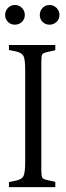

<svg xmlns="http://www.w3.org/2000/svg" viewBox="-20 -765 268 785"><path d="M83 -102.5V-478.5Q83 -522.9 75.7 -536.6Q68.4 -549.8 45.4 -554.7L16.6 -560.5V-581.1H206.1V-559.6L172.9 -552.2Q155.3 -548.3 151.9 -541.5Q148.9 -534.7 148.9 -505.9V-74.7Q148.9 -43.9 153.3 -37.6Q157.7 -32.2 172.9 -28.8L206.1 -21.5V0H16.6V-20.5L44.9 -26.4Q71.3 -31.7 77.1 -47.9Q83 -64 83 -102.5ZM1 -703.6Q1 -720.7 12.5 -732.7Q23.9 -744.6 41 -744.6Q57.6 -744.6 69.6 -732.7Q81.5 -720.7 81.5 -703.6Q81.5 -687 69.6 -675.5Q57.6 -664.1 41 -664.1Q23.9 -664.1 12.5 -675.5Q1 -687 1 -703.6ZM142.6 -703.6Q142.6 -720.7 154.1 -732.7Q165.5 -744.6 182.6 -744.6Q199.2 -744.6 211.2 -732.7Q223.1 -720.7 223.1 -703.6Q223.1 -687 211.2 -675.5Q199.2 -664.1 182.6 -664.1Q165.5 -664.1 154.1 -675.5Q142.6 -687 142.6 -703.6Z"/></svg>

Font: Lancelot
Style: Regular
Weight: 400
Designer: Marion Kadi
Foundry: Marion Kadi, Anton Koovit
Version: 1.004